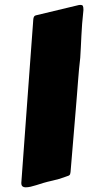

<svg xmlns="http://www.w3.org/2000/svg" viewBox="-20 -739 366 792"><path d="M67.9 15.6 92.3 -318.4Q104.5 -486.3 110.4 -564.9Q116.2 -643.6 116.2 -643.1Q116.7 -651.9 117.2 -657.7Q117.7 -663.6 119.1 -667.5Q120.6 -671.4 123 -673.3Q125.5 -675.3 130.4 -676.3L299.3 -716.8Q305.7 -718.8 312.5 -718.8Q319.3 -718.8 321.8 -714.6Q324.2 -710.4 324.2 -697.8Q320.8 -667.5 318.8 -641.1Q316.9 -614.7 315.7 -590.8Q314.5 -566.9 313.5 -544.7Q312.5 -522.5 311 -500.5Q308.1 -476.6 305.9 -452.6Q303.7 -428.7 301.8 -403.1Q299.8 -377.4 297.6 -348.9Q295.4 -320.3 292.5 -286.6L271 -29.3Q270.5 -24.9 269.3 -20.8Q268.1 -16.6 262.7 -14.2Q262.2 -14.2 256.8 -12.2Q251.5 -10.3 242.7 -7.1Q233.9 -3.9 222.2 -0.5Q210.4 2.9 197.3 5.9Q175.3 10.7 158.9 15.6Q142.6 20.5 129.9 24.7Q117.2 28.8 106.4 31.2Q95.7 33.7 85 33.7Q77.6 33.7 72.8 29.8Q67.9 25.9 67.9 15.6Z"/></svg>

Font: Carter One
Style: Regular
Weight: 400
Designer: vernon adams
Foundry: vernon adams
Version: Version 1.000